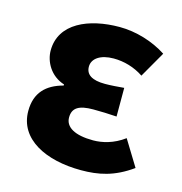

<svg xmlns="http://www.w3.org/2000/svg" viewBox="-84 -585 639 673"><g transform="rotate(15 235.5 -248.0)"><path d="M36 -141C36 -39 140 12 268 12C331 12 387 1 451 -45L394 -138C355 -109 314 -100 282 -100C215 -100 180 -121 180 -156C180 -191 203 -205 255 -205C282 -205 312 -204 340 -202V-306C317 -304 292 -302 271 -302C224 -302 201 -317 201 -346C201 -376 231 -396 278 -396C316 -396 354 -385 387 -363L441 -457C392 -489 329 -508 270 -508C158 -508 57 -465 57 -366C57 -326 82 -279 133 -263V-259C73 -243 36 -208 36 -141Z"/></g></svg>

Font: Cambridge Sans Bold
Style: Regular
Weight: 700
Version: Version 2.020;PS 002.020;hotconv 1.0.88;makeotf.lib2.5.64775